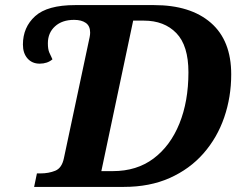

<svg xmlns="http://www.w3.org/2000/svg" viewBox="-20 -734 947 754"><path d="M114 0 125 -53H139Q171 -53 197 -63.5Q223 -74 231 -113L332 -588Q333 -593 333.5 -597.5Q334 -602 334 -606Q334 -632 317 -644Q300 -656 271 -656Q224 -656 196 -630.5Q168 -605 168 -564Q168 -541 173.5 -528Q179 -515 186 -501Q166 -484 136 -484Q106 -484 88 -504.5Q70 -525 70 -559Q70 -627 118 -670.5Q166 -714 275 -714H585Q728 -714 808 -644.5Q888 -575 888 -442Q888 -353 860.5 -273Q833 -193 779 -131.5Q725 -70 646.5 -35Q568 0 466 0ZM423 -62Q517 -62 583 -111.5Q649 -161 684.5 -248.5Q720 -336 720 -450Q720 -555 672.5 -604Q625 -653 545 -653H503L378 -62Z"/></svg>

Font: Noto Serif
Style: Bold Italic
Weight: 700
Italic angle: -12°
Designer: Monotype Design Team
Foundry: Monotype Imaging Inc.
Version: Version 2.013